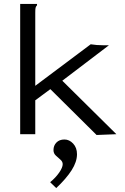

<svg xmlns="http://www.w3.org/2000/svg" viewBox="-20 -685 640 980"><path d="M237 -230 160 -173V0H83V-665H169V-658Q163 -652 161.5 -645Q160 -638 160 -621V-247L443 -459Q473 -454 507 -454H536L298 -273L574 0L473 4ZM267 275 236 245Q264 222 282 196Q300 170 300 153Q300 140 288.5 130Q277 120 265 109Q253 98 253 81Q253 58 268 42.5Q283 27 309 27Q334 27 353.5 48Q373 69 373 102Q373 141 345.5 184Q318 227 267 275Z"/></svg>

Font: Inconsolata Expanded
Style: Regular
Weight: 400
Width: 7
Monospace: yes
Designer: Raph Levien, Cyreal, Brenton Simpson
Foundry: Raph Levien, Cyreal, Google
Version: Version 3.000; ttfautohint (v1.8.2.53-6de2)